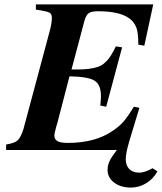

<svg xmlns="http://www.w3.org/2000/svg" viewBox="-20 -682 736 873"><path d="M613.8 -191.9 567.9 -40Q551.8 14.6 551.8 41Q551.8 70.8 568.1 86.9Q584.5 103 613.8 103Q633.3 103 660.2 89.8L673.8 83L695.8 97.2Q677.2 131.3 644.8 151.1Q612.3 170.9 575.2 170.9Q528.8 170.9 499 148.2Q469.2 125.5 469.2 90.8Q469.2 69.8 477.8 51.3Q486.3 32.7 511.2 0H7.8V-24.9Q45.9 -30.8 60.3 -43.9Q74.7 -57.1 86.9 -96.2L206.1 -541Q215.8 -577.6 215.8 -600.1Q215.8 -617.7 206.1 -624Q193.4 -631.3 143.1 -638.2V-662.1H676.8L636.2 -474.1L608.9 -479Q608.9 -525.4 602.5 -548.6Q596.2 -571.8 579.1 -588.9Q537.1 -630.9 425.8 -630.9Q396 -630.9 383.5 -622.1Q371.1 -613.3 363.8 -586.9L305.2 -366.2Q339.8 -365.7 362.3 -366.9Q384.8 -368.2 405.3 -372.6Q425.8 -377 438 -383.3Q450.2 -389.6 462.9 -402.6Q475.6 -415.5 485.1 -430.9Q494.6 -446.3 506.8 -471.2L535.2 -466.8L462.9 -196.8L436 -202.1Q439 -230.5 439 -245.1Q439 -296.9 409.9 -315.2Q380.9 -333.5 295.9 -335L242.2 -127.9Q237.3 -110.8 234.9 -103Q227.1 -72.8 227.1 -66.9Q227.1 -48.3 241.2 -40.3Q255.4 -32.2 288.1 -32.2Q415 -32.2 495.1 -88.9Q523.9 -108.4 543.2 -131.1Q562.5 -153.8 588.9 -196.8Z"/></svg>

Font: Accordance
Style: Bold-Italic
Weight: 700
Italic angle: -11°
Version: Version 1.2 (build January 31, 2020) Miklal Software Solutio